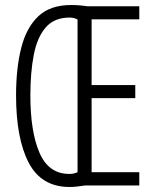

<svg xmlns="http://www.w3.org/2000/svg" viewBox="-20 -739 603 765"><path d="M257 6Q145 6 94.5 -90.5Q44 -187 44 -359Q44 -467 64.5 -548Q85 -629 132.5 -674Q180 -719 263 -719Q296 -719 328 -714H535V-662H345V-400H519V-348H345V-53H535V0H319Q305 2 289.5 4Q274 6 257 6ZM256 -46Q275 -46 289 -53V-661Q276 -669 257 -669Q196 -669 162 -629.5Q128 -590 114.5 -520Q101 -450 101 -359Q101 -214 137.5 -130Q174 -46 256 -46Z"/></svg>

Font: Noto Sans Mono SemiCondensed Light
Style: Regular
Weight: 300
Width: 4
Designer: Monotype Design Team
Foundry: Monotype Imaging Inc.
Version: Version 2.014; ttfautohint (v1.8.4.7-5d5b)